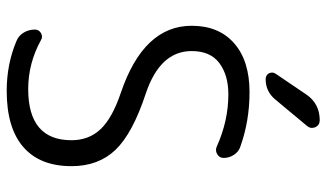

<svg xmlns="http://www.w3.org/2000/svg" viewBox="-227 -792 1007 593"><g transform="rotate(90 276.5 -495.5)"><path d="M254.9 -79.1Q413.1 -79.1 413.1 -212.9Q413.1 -266.6 378.9 -302.7Q344.7 -338.9 266.6 -365.2Q59.6 -435.5 59.6 -584Q59.6 -668 113.8 -715.3Q168 -762.7 264.6 -762.7Q353.5 -762.7 432.6 -734.4Q448.2 -729.5 458 -714.8Q467.8 -700.2 467.8 -682.6Q467.8 -669.9 456.5 -663.1Q445.3 -656.2 433.6 -661.1Q353.5 -697.3 271.5 -697.3Q211.9 -697.3 174.8 -669.4Q137.7 -641.6 137.7 -584Q137.7 -486.3 268.6 -442.4Q392.6 -401.4 442.9 -348.6Q493.2 -295.9 493.2 -212.9Q493.2 -115.2 434.1 -64Q375 -12.7 260.7 -12.7Q177.7 -12.7 106.4 -43Q89.8 -49.8 80.6 -65.4Q71.3 -81.1 71.3 -99.6Q71.3 -112.3 82.5 -118.7Q93.8 -125 104.5 -118.2Q175.8 -79.1 254.9 -79.1ZM351.6 -979.5Q366.2 -979.5 373 -965.8Q375 -960 375 -955.1Q375 -947.3 369.1 -940.4L286.1 -840.8Q261.7 -812.5 224.6 -812.5Q211.9 -812.5 206.1 -823.2Q204.1 -828.1 204.1 -833Q204.1 -837.9 208 -843.8L271.5 -937.5Q299.8 -979.5 351.6 -979.5Z"/></g></svg>

Font: Gen Jyuu Gothic Normal
Style: Regular
Weight: 300
Designer: [Source Han Sans]
Ryoko NISHIZUKA  (kana & ideographs); Paul D. Hunt (Latin, Greek & Cyrillic); Wenlong ZHANG  (bopomofo
Version: Version 1.002.20150607